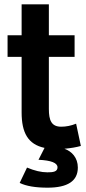

<svg xmlns="http://www.w3.org/2000/svg" viewBox="-20 -675 400 888"><path d="M278 13C308 10.3 333.3 6 354 0L332 -103C309.3 -93.7 286.3 -89 263 -89C217.9 -89 206 -118.3 206 -171V-412H325V-512H206V-655H80V-512H15V-412H80V-155C80 -61 109.5 -7.4 186 9L158 64C216.7 66.7 246 78.3 246 99C246 119.8 224.8 122 199 122C171 122 139.7 114.7 105 100L71 171C101 185.7 144 193 200 193C293.3 193 340 162 340 100C340 54.3 312 24.8 278 13Z"/></svg>

Font: Fog Sans
Style: Bold
Weight: 700
Foundry: Intel Corporation
Version: Version 1.00